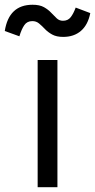

<svg xmlns="http://www.w3.org/2000/svg" viewBox="-76 -776 394 796"><path d="M80.1 0V-527.3H162.1V0ZM186 -623Q158.2 -623 140.4 -632.8Q122.6 -642.6 110.1 -655.8Q97.7 -668.9 85.9 -678.7Q74.2 -688.5 58.1 -688.5Q36.1 -688.5 24.7 -671.6Q13.2 -654.8 4.4 -625.5L-56.2 -647.5Q-39.1 -756.3 59.1 -756.3Q88.4 -756.3 106.2 -746.3Q124 -736.3 136.2 -723.1Q148.4 -710 159.2 -700Q169.9 -689.9 185.1 -689.9Q205.6 -689.9 217 -704.6Q228.5 -719.2 237.8 -744.6L298.3 -721.7Q288.6 -672.9 259.5 -647.9Q230.5 -623 186 -623Z"/></svg>

Font: Schibsted Grotesk
Style: Regular
Weight: 400
Designer: Bakken & Baeck AS, Henrik Kongsvoll
Foundry: Schibsted ASA
Version: Version 1.100; ttfautohint (v1.8.4.7-5d5b);gftools[0.9.25]